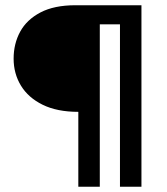

<svg xmlns="http://www.w3.org/2000/svg" viewBox="-20 -713 637 733"><path d="M520 -693V0H438V-620H361V0H279V-286Q198 -286 143 -313Q88 -340 60 -386Q32 -432 32 -489Q32 -546 57 -592Q82 -638 134.5 -665.5Q187 -693 268 -693Z"/></svg>

Font: Parkinsans Light
Style: Regular
Weight: 400
Version: Version 1.000